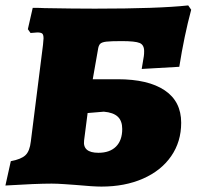

<svg xmlns="http://www.w3.org/2000/svg" viewBox="-40 -679 727 710"><path d="M241 5Q227 4 199 2Q171 0 151 0Q94 0 -20 7L0 -83Q38 -90 54 -105Q70 -120 74 -156L119 -513Q121 -533 121 -537Q121 -551 116 -555Q111 -559 98 -559L73 -557L63 -571L81 -650Q109 -650 124 -649Q234 -647 311 -647Q547 -647 656 -659L667 -643Q641 -546 623 -432L484 -424L492 -472Q493 -479 493 -490Q493 -513 476.5 -520Q460 -527 410 -527Q370 -527 353 -525Q336 -523 330 -516.5Q324 -510 322 -494L303 -386H395Q508 -386 569 -345Q630 -304 630 -225Q630 -155 593 -101.5Q556 -48 489 -18.5Q422 11 335 11Q305 11 241 5ZM412 -202Q412 -232 395.5 -247.5Q379 -263 344 -266L284 -261L271 -160Q265 -114 324 -114Q366 -114 389 -137Q412 -160 412 -202Z"/></svg>

Font: Alegreya Black
Style: Italic
Weight: 900
Italic angle: -7°
Designer: Juan Pablo del Peral
Foundry: Huerta Tipografica
Version: Version 2.007; ttfautohint (v1.6)